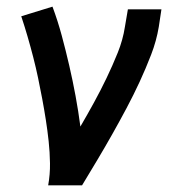

<svg xmlns="http://www.w3.org/2000/svg" viewBox="-20 -558 540 578"><path d="M125 0Q131 -33 130.5 -66.5Q130 -100 126.5 -132.5Q123 -165 118 -197Q113 -229 107 -261Q101 -293 94.5 -324Q88 -355 80 -386Q72 -417 63 -448Q54 -479 44 -509L138 -538Q154 -495 166 -450.5Q178 -406 188.5 -360.5Q199 -315 207.5 -269Q216 -223 222 -177Q243 -213 263 -249.5Q283 -286 301 -323.5Q319 -361 334.5 -399.5Q350 -438 356 -477L365 -530H466L458 -477Q451 -435 435 -393.5Q419 -352 400.5 -312Q382 -272 361 -232.5Q340 -193 318 -154Q296 -115 273 -76.5Q250 -38 227 0Z"/></svg>

Font: Iosevka Slab Semibold Oblique
Style: Regular
Weight: 600
Italic angle: -9°
Monospace: yes
Designer: Belleve Invis
Foundry: Belleve Invis
Version: Version 11.1.1; ttfautohint (v1.8.3)